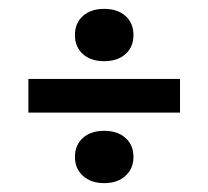

<svg xmlns="http://www.w3.org/2000/svg" viewBox="-20 -462 470 433"><path d="M44 -208V-284H386V-208ZM281 -108Q281 -82 263 -65.5Q245 -49 215 -49Q185 -49 167 -65.5Q149 -82 149 -108Q149 -135 167 -151Q185 -167 215 -167Q245 -167 263 -151Q281 -135 281 -108ZM281 -383Q281 -356 263 -340Q245 -324 215 -324Q185 -324 167 -340Q149 -356 149 -383Q149 -410 167 -426Q185 -442 215 -442Q245 -442 263 -426Q281 -410 281 -383Z"/></svg>

Font: Yrsa
Style: Regular
Weight: 400
Designer: Anna Giedrys (Yrsa+Rasa design), David Brezina (Yrsa art-direction, Rasa art-direction, design)
Foundry: Rosetta Type Foundry
Version: Version 2.004